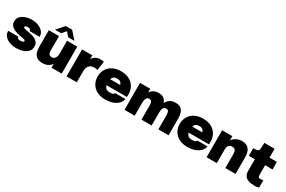

<svg xmlns="http://www.w3.org/2000/svg" viewBox="130 -2002 4886 3277"><g transform="rotate(30 2573.0 -363.0)"><path d="M282.5 13Q235.5 13 189.5 1.8Q143.5 -9.5 105.8 -32.2Q68 -55 45.2 -89.5Q22.5 -124 22.5 -170.5V-175.5H222V-170.5Q222 -149.5 240 -141Q258 -132.5 288.5 -132.5Q299.5 -132.5 314 -135.2Q328.5 -138 339.2 -144.8Q350 -151.5 350 -162.5Q350 -179 327.2 -185.8Q304.5 -192.5 248 -201.5Q214 -207 176 -217.8Q138 -228.5 104.5 -247.2Q71 -266 50 -295Q29 -324 29 -366.5Q29 -424.5 64.2 -463.5Q99.5 -502.5 157.8 -522.2Q216 -542 285 -542Q350.5 -542 408 -519.8Q465.5 -497.5 501.5 -456.5Q537.5 -415.5 537.5 -359.5V-354.5H340V-359.5Q340 -380 321.2 -389Q302.5 -398 283.5 -398Q273.5 -398 259.8 -395.8Q246 -393.5 236 -387.5Q226 -381.5 226 -370Q226 -355 254 -346.8Q282 -338.5 323.5 -332.5Q352 -328.5 389.5 -319.5Q427 -310.5 462.5 -292.8Q498 -275 521.2 -244.8Q544.5 -214.5 544.5 -167.5Q544.5 -117 521.2 -82.5Q498 -48 459.2 -27Q420.5 -6 374.5 3.5Q328.5 13 282.5 13Z M800.5 10.5Q726 10.5 686.2 -19.8Q646.5 -50 631.8 -99.5Q617 -149 617 -205.5V-531H818.5V-260Q818.5 -231.5 823.2 -207.8Q828 -184 843 -169.8Q858 -155.5 888 -155.5Q932.5 -155.5 954.5 -190.8Q976.5 -226 976.5 -270V-531H1178V0H976.5V-76.5Q949 -34.5 904.5 -12Q860 10.5 800.5 10.5ZM703.5 -592 833 -737.5H957.5L1086.5 -592H963.5L894.5 -671.5L826 -592Z M1273 0V-531H1475V-457.5Q1500 -498 1539.5 -520Q1579 -542 1631 -542Q1663.5 -542 1680.2 -537.8Q1697 -533.5 1701 -531L1673.5 -355Q1669 -357.5 1653.5 -362.8Q1638 -368 1616 -368Q1564 -368 1533 -346.8Q1502 -325.5 1488.5 -292.5Q1475 -259.5 1475 -224V0Z M2335.5 -168Q2330.5 -121 2294.2 -79.8Q2258 -38.5 2193.2 -12.8Q2128.5 13 2038 13Q1944.5 13 1876 -22.2Q1807.5 -57.5 1770.5 -120.2Q1733.5 -183 1733.5 -264.5Q1733.5 -348 1771.5 -410.5Q1809.5 -473 1878.2 -507.5Q1947 -542 2038 -542Q2132 -542 2200.2 -506.8Q2268.5 -471.5 2305.5 -406.8Q2342.5 -342 2342.5 -253Q2342.5 -238 2342 -227.5Q2341.5 -217 2340.5 -210.5H1939.5Q1949 -172 1974.8 -151.5Q2000.5 -131 2046.5 -131Q2095 -131 2114.8 -143.2Q2134.5 -155.5 2136.5 -168ZM2040.5 -400Q1963.5 -400 1941.5 -330.5H2139.5Q2136 -355 2113 -377.5Q2090 -400 2040.5 -400Z M2415 0V-531H2616.5V-458.5Q2642 -498.5 2683.5 -520.2Q2725 -542 2779.5 -542Q2849 -542 2885.2 -511.5Q2921.5 -481 2936.5 -434Q2960 -485.5 3005 -513.8Q3050 -542 3112.5 -542Q3182.5 -542 3219.5 -511.5Q3256.5 -481 3270.2 -431.8Q3284 -382.5 3284 -325.5V0H3082.5V-271Q3082.5 -317.5 3071.2 -346.5Q3060 -375.5 3020.5 -375.5Q2985.5 -375.5 2967.8 -344Q2950 -312.5 2950 -261V0H2750V-271Q2750 -298 2746 -322Q2742 -346 2728.8 -360.8Q2715.5 -375.5 2687.5 -375.5Q2652.5 -375.5 2634.5 -344Q2616.5 -312.5 2616.5 -261V0Z M3953.5 -168Q3948.5 -121 3912.2 -79.8Q3876 -38.5 3811.2 -12.8Q3746.5 13 3656 13Q3562.5 13 3494 -22.2Q3425.5 -57.5 3388.5 -120.2Q3351.5 -183 3351.5 -264.5Q3351.5 -348 3389.5 -410.5Q3427.5 -473 3496.2 -507.5Q3565 -542 3656 -542Q3750 -542 3818.2 -506.8Q3886.5 -471.5 3923.5 -406.8Q3960.5 -342 3960.5 -253Q3960.5 -238 3960 -227.5Q3959.5 -217 3958.5 -210.5H3557.5Q3567 -172 3592.8 -151.5Q3618.5 -131 3664.5 -131Q3713 -131 3732.8 -143.2Q3752.5 -155.5 3754.5 -168ZM3658.5 -400Q3581.5 -400 3559.5 -330.5H3757.5Q3754 -355 3731 -377.5Q3708 -400 3658.5 -400Z M4033 0V-531H4234.5V-447Q4264.5 -492.5 4313 -517.2Q4361.5 -542 4420.5 -542Q4488.5 -542 4528.5 -514.2Q4568.5 -486.5 4586.2 -437.5Q4604 -388.5 4604 -325.5V0H4402.5V-266Q4402.5 -293.5 4397.8 -318.5Q4393 -343.5 4376.2 -359.5Q4359.5 -375.5 4323 -375.5Q4275.5 -375.5 4255 -346.5Q4234.5 -317.5 4234.5 -266V0Z M4984 13Q4949.5 13 4911.2 7.8Q4873 2.5 4839.5 -14Q4806 -30.5 4785 -63.8Q4764 -97 4764 -153V-381H4645.5V-531H4648Q4687 -531 4710.2 -534.5Q4733.5 -538 4745 -551.5Q4756.5 -565 4760.2 -594Q4764 -623 4764 -674V-705H4966V-531H5112.5V-381H4966V-205Q4966 -176 4973 -156Q4980 -136 5010.5 -136Q5028.5 -136 5044.5 -139.5Q5060.5 -143 5068.5 -146.5V-1Q5057 4 5035.2 8.5Q5013.5 13 4984 13Z"/></g></svg>

Font: Epilogue Black
Style: Regular
Weight: 900
Designer: Tyler Finck
Foundry: Etcetera Type Co
Version: Version 2.111; ttfautohint (v1.8.3)